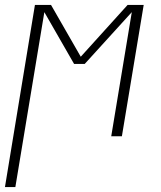

<svg xmlns="http://www.w3.org/2000/svg" viewBox="-29 -550 649 775"><path d="M-9 205 112 -530H177L297 -321L486 -530H551L463 0H420L503 -501L313 -292H270L150 -501L33 205Z"/></svg>

Font: Iosevka Slab XLtEx
Style: Italic
Weight: 200
Width: 7
Italic angle: -9°
Monospace: yes
Designer: Belleve Invis
Foundry: Belleve Invis
Version: Version 11.1.0; ttfautohint (v1.8.3)